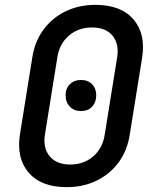

<svg xmlns="http://www.w3.org/2000/svg" viewBox="-20 -760 640 790"><path d="M254 10Q150 10 98.5 -49Q47 -108 62 -207L113 -524Q123 -589 158.5 -637.5Q194 -686 249 -713Q304 -740 373 -740Q477 -740 528.5 -681Q580 -622 565 -524L514 -207Q504 -141 468.5 -92.5Q433 -44 378 -17Q323 10 254 10ZM269 -83Q325 -83 364 -117Q403 -151 411 -207L462 -524Q471 -579 443 -613Q415 -647 359 -647Q302 -647 263 -613Q224 -579 216 -524L165 -207Q156 -151 184.5 -117Q213 -83 269 -83ZM313 -303Q285 -303 267.5 -321Q250 -339 250 -368Q250 -396 267.5 -413.5Q285 -431 313 -431Q342 -431 359 -413.5Q376 -396 376 -368Q376 -339 359 -321Q342 -303 313 -303Z"/></svg>

Font: NKDuy Mono SemiBold
Style: Italic
Weight: 600
Italic angle: -9°
Monospace: yes
Designer: NKDuy
Foundry: NKDuy
Version: Version 2.251; ttfautohint (v1.8.4.7-5d5b)